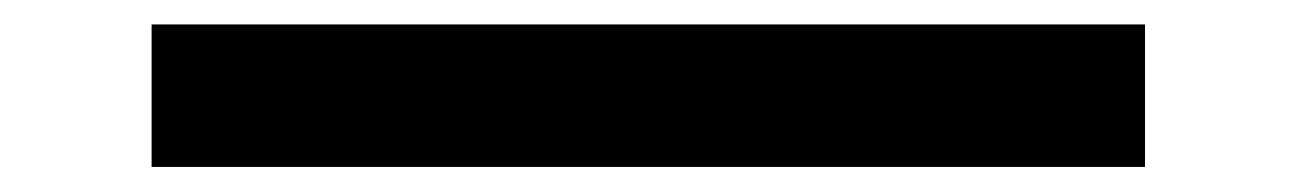

<svg xmlns="http://www.w3.org/2000/svg" viewBox="-20 -461 1040 154"><path d="M101.6 -327.1V-441.4H898.4V-327.1Z"/></svg>

Font: GenEi M Gothic v2 Medium
Style: Regular
Weight: 500
Version: Version 2.0